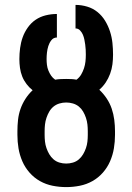

<svg xmlns="http://www.w3.org/2000/svg" viewBox="-20 -755 540 783"><path d="M250 8Q222 8 194.5 2.5Q167 -3 143 -16.5Q119 -30 100.5 -51Q82 -72 71 -97.5Q60 -123 55.5 -150Q51 -177 51 -205V-220Q51 -243 53.5 -266Q56 -289 63.5 -310.5Q71 -332 83.5 -351.5Q96 -371 113 -387Q99 -398 88 -412.5Q77 -427 70.5 -443.5Q64 -460 61.5 -478Q59 -496 59 -514Q59 -536 62 -559Q65 -582 72.5 -603Q80 -624 93.5 -643Q107 -662 125.5 -674.5Q144 -687 166.5 -692.5Q189 -698 212 -698V-602Q198 -602 189.5 -591Q181 -580 177 -567Q173 -554 171.5 -540.5Q170 -527 170 -514Q170 -502 171.5 -490Q173 -478 177.5 -467Q182 -456 188.5 -446.5Q195 -437 205 -430Q216 -432 227.5 -432.5Q239 -433 250 -433Q261 -433 271.5 -432.5Q282 -432 292 -430Q304 -439 311 -451Q318 -463 322.5 -476.5Q327 -490 328.5 -504Q330 -518 330 -532Q330 -542 329.5 -552.5Q329 -563 327.5 -573.5Q326 -584 324 -594Q322 -604 318 -613.5Q314 -623 306.5 -631Q299 -639 288 -639V-735Q312 -735 335.5 -728Q359 -721 377.5 -706Q396 -691 408.5 -670.5Q421 -650 428.5 -627Q436 -604 438.5 -580Q441 -556 441 -532Q441 -512 438.5 -492.5Q436 -473 429 -454Q422 -435 411 -418.5Q400 -402 385 -389Q402 -373 415 -353.5Q428 -334 435.5 -312Q443 -290 446 -266.5Q449 -243 449 -220V-205Q449 -177 444.5 -150Q440 -123 429 -97.5Q418 -72 399.5 -51Q381 -30 357 -16.5Q333 -3 305.5 2.5Q278 8 250 8ZM250 -88Q264 -88 277.5 -92Q291 -96 301.5 -105Q312 -114 319 -126Q326 -138 330.5 -151Q335 -164 336.5 -177.5Q338 -191 338 -205V-220Q338 -234 336.5 -247.5Q335 -261 330.5 -274.5Q326 -288 319 -300Q312 -312 301.5 -320.5Q291 -329 277.5 -333Q264 -337 250 -337Q236 -337 222.5 -333Q209 -329 198.5 -320.5Q188 -312 181 -300Q174 -288 169.5 -274.5Q165 -261 163.5 -247.5Q162 -234 162 -220V-205Q162 -191 163.5 -177.5Q165 -164 169.5 -151Q174 -138 181 -126Q188 -114 198.5 -105Q209 -96 222.5 -92Q236 -88 250 -88Z"/></svg>

Font: Moesevka
Style: Bold
Weight: 700
Monospace: yes
Designer: Belleve Invis
Foundry: Belleve Invis
Version: Version 32.5.0; ttfautohint (v1.8.4)